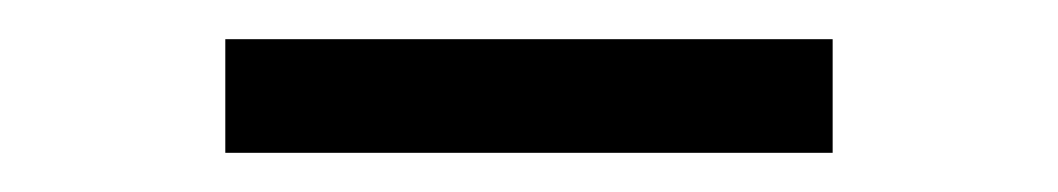

<svg xmlns="http://www.w3.org/2000/svg" viewBox="-20 -623 540 98"><path d="M95 -545H405V-603H95Z"/></svg>

Font: Gully
Style: Regular
Weight: 400
Designer: jaikishan Patel
Foundry: MagicType
Version: Version 1.000;Glyphs 3.2 (3242)